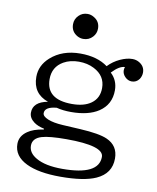

<svg xmlns="http://www.w3.org/2000/svg" viewBox="-96 -853 852 1045"><g transform="rotate(10 330.0 -330.0)"><path d="M303.2 -779.3Q321.8 -779.3 338.4 -769Q372.1 -749.5 372.1 -710Q372.1 -683.1 354 -663.6Q333.5 -641.1 302.2 -641.1Q285.6 -641.1 270 -649.4Q233.9 -669.4 233.9 -710.4Q233.9 -739.3 254.9 -759.8Q274.4 -779.3 303.2 -779.3ZM176.8 -118.2V-123Q142.6 -129.9 120.6 -146Q91.8 -167.5 91.8 -196.8Q91.8 -255.9 172.9 -271Q86.9 -301.3 86.9 -393.6Q86.9 -457 138.2 -502.9Q202.1 -560.1 302.2 -560.1Q395.5 -560.1 453.6 -517.1Q481.4 -546.4 518.6 -563.5Q554.7 -580.1 585.9 -580.1Q606 -580.1 623 -570.3Q654.8 -551.8 654.8 -517.1Q654.8 -497.6 643.6 -480.5Q627.9 -459 602.5 -459Q581.5 -459 565.4 -475.1Q549.3 -491.2 549.3 -511.7Q549.3 -520 552.7 -529.8Q522 -529.3 481.9 -486.8Q521 -450.7 521 -395.5Q521 -316.9 458 -274.9Q401.9 -237.8 305.7 -237.8Q260.7 -237.8 225.6 -247.1Q160.6 -241.2 160.6 -206.1Q160.6 -188.5 191.4 -175.8Q222.2 -163.1 274.9 -160.2L372.1 -154.8Q477.5 -148.9 521.5 -129.4Q585.9 -101.1 585.9 -29.8Q585.9 53.2 505.4 89.4Q439.5 119.1 309.6 119.1Q189 119.1 121.1 85.9Q48.8 50.8 48.8 -16.6Q48.8 -60.1 89.4 -87.9Q120.6 -109.9 176.8 -118.2ZM301.3 -515.1Q253.4 -515.1 217.3 -494.6Q160.2 -461.9 160.2 -394Q160.2 -281.7 303.2 -281.7Q370.1 -281.7 408.7 -309.6Q450.2 -339.4 450.2 -395.5Q450.2 -463.4 385.7 -496.1Q349.1 -515.1 301.3 -515.1ZM307.6 -87.9Q213.4 -87.9 172.4 -75.7Q123 -61 123 -20Q123 20 167.5 45.4Q218.3 75.2 313 75.2Q514.2 75.2 514.2 -26.4Q514.2 -87.9 307.6 -87.9Z"/></g></svg>

Font: BIZ UDPMincho
Style: Regular
Weight: 400
Designer: TypeBank Co., Ltd.
Foundry: Morisawa Inc.
Version: Version 1.06